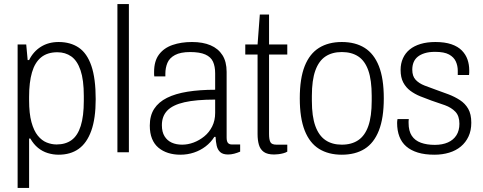

<svg xmlns="http://www.w3.org/2000/svg" viewBox="-20 -743 2356 937"><path d="M66 174V-526H108L115 -450H122Q143 -492 180 -515Q217 -538 266 -538Q324 -538 364.5 -510.5Q405 -483 426 -421.5Q447 -360 447 -259Q447 -165 425.5 -105Q404 -45 364 -16.5Q324 12 266 12Q239 12 213 4Q187 -4 165.5 -21.5Q144 -39 128 -67H122V174ZM256 -38Q300 -38 329.5 -59.5Q359 -81 374 -128.5Q389 -176 389 -251V-275Q389 -353 373 -400Q357 -447 328 -467.5Q299 -488 260 -488Q211 -488 180.5 -463Q150 -438 136 -389.5Q122 -341 122 -271V-254Q122 -189 133.5 -147Q145 -105 164.5 -81Q184 -57 208 -47.5Q232 -38 256 -38Z M553 0V-723H609V0Z M860 12Q828 12 801 3.5Q774 -5 753.5 -22Q733 -39 722 -66Q711 -93 711 -130Q711 -179 732.5 -212Q754 -245 795 -265.5Q836 -286 895.5 -295.5Q955 -305 1030 -305V-385Q1030 -419 1019.5 -442Q1009 -465 982 -477Q955 -489 908 -489Q861 -489 834 -474.5Q807 -460 797 -436Q787 -412 787 -383V-370H733Q732 -375 732 -380Q732 -385 732 -392Q732 -445 756 -477Q780 -509 822 -523.5Q864 -538 917 -538Q970 -538 1007.5 -522Q1045 -506 1065.5 -474Q1086 -442 1086 -392V-72Q1086 -53 1092.5 -45.5Q1099 -38 1111 -38H1152V-3Q1138 3 1123 7Q1108 11 1093 11Q1068 11 1055 -0.5Q1042 -12 1037.5 -32Q1033 -52 1032 -75H1026Q1009 -48 983.5 -28.5Q958 -9 926.5 1.5Q895 12 860 12ZM869 -37Q897 -37 925 -47.5Q953 -58 977 -77.5Q1001 -97 1015.5 -126Q1030 -155 1030 -192V-257Q937 -257 880 -244Q823 -231 796.5 -203.5Q770 -176 770 -132Q770 -99 783 -78Q796 -57 818 -47Q840 -37 869 -37Z M1318 11Q1285 11 1267.5 -1.5Q1250 -14 1243.5 -36.5Q1237 -59 1237 -88V-477H1177V-526H1237L1248 -672H1293V-526H1382V-477H1293V-89Q1293 -62 1299.5 -49.5Q1306 -37 1329 -37H1382V-3Q1374 2 1362.5 5Q1351 8 1339.5 9.5Q1328 11 1318 11Z M1648 12Q1583 12 1537 -16.5Q1491 -45 1467 -106Q1443 -167 1443 -263Q1443 -360 1467 -420.5Q1491 -481 1537 -509.5Q1583 -538 1648 -538Q1714 -538 1759.5 -509.5Q1805 -481 1829 -420.5Q1853 -360 1853 -263Q1853 -167 1829 -106Q1805 -45 1759.5 -16.5Q1714 12 1648 12ZM1648 -37Q1696 -37 1728.5 -59Q1761 -81 1777.5 -128Q1794 -175 1794 -251V-275Q1794 -352 1777.5 -399Q1761 -446 1728.5 -467.5Q1696 -489 1648 -489Q1601 -489 1568.5 -467.5Q1536 -446 1519 -399Q1502 -352 1502 -275V-251Q1502 -175 1519 -128Q1536 -81 1568.5 -59Q1601 -37 1648 -37Z M2100 12Q2053 12 2019 1.5Q1985 -9 1962.5 -28.5Q1940 -48 1929 -77Q1918 -106 1918 -143Q1918 -147 1918.5 -152.5Q1919 -158 1920 -162H1975Q1974 -156 1974 -151.5Q1974 -147 1974 -143Q1974 -104 1989.5 -80.5Q2005 -57 2034 -46.5Q2063 -36 2102 -36Q2139 -36 2166 -48Q2193 -60 2207.5 -83Q2222 -106 2222 -139Q2222 -177 2202.5 -197.5Q2183 -218 2151.5 -229.5Q2120 -241 2086 -252Q2058 -262 2031 -273Q2004 -284 1982.5 -300Q1961 -316 1948 -340.5Q1935 -365 1935 -402Q1935 -433 1946.5 -458.5Q1958 -484 1979.5 -501.5Q2001 -519 2032.5 -528.5Q2064 -538 2105 -538Q2151 -538 2183 -527Q2215 -516 2234 -496.5Q2253 -477 2261.5 -452.5Q2270 -428 2270 -400Q2270 -395 2270 -389Q2270 -383 2269 -377H2214V-398Q2214 -422 2204.5 -443Q2195 -464 2171.5 -477Q2148 -490 2103 -490Q2074 -490 2053 -483.5Q2032 -477 2018.5 -466Q2005 -455 1998.5 -439Q1992 -423 1992 -403Q1992 -371 2008.5 -353.5Q2025 -336 2052 -325.5Q2079 -315 2110 -304Q2139 -294 2169 -282.5Q2199 -271 2224.5 -254.5Q2250 -238 2265 -212Q2280 -186 2280 -144Q2280 -106 2266.5 -77Q2253 -48 2229 -28Q2205 -8 2172 2Q2139 12 2100 12Z"/></svg>

Font: Archivo SemiCondensed ExtraLight
Style: Regular
Weight: 250
Width: 4
Designer: Hector Gatti
Foundry: Omnibus-Type
Version: Version 2.001